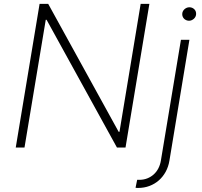

<svg xmlns="http://www.w3.org/2000/svg" viewBox="-20 -747 1025 972"><path d="M59.7 0 180.4 -727.3H224.1L580.6 -79.9H584.9L692.1 -727.3H736.2L615.4 0H572.1L215.9 -646.7H211.6L104 0ZM674.4 163.4H685Q707 163.4 725.5 156.1Q744 148.8 758.2 136Q772.4 123.2 781.6 105.5Q790.8 87.7 794.4 66.4L896 -545.5H938.9L837.7 66.4Q832.7 96.9 818.9 122.3Q805 147.7 784.3 166Q763.5 184.3 736.7 194.4Q709.9 204.5 678.6 204.5Q675.8 204.5 672.8 204.4Q669.7 204.2 666.2 203.5ZM902.7 -677.9Q903.1 -684.3 906.1 -690.2Q909.1 -696 914.1 -700.5Q919 -704.9 925.4 -707.6Q931.8 -710.2 938.6 -710.2Q946.4 -710.2 952.9 -707.4Q959.5 -704.5 964.1 -699.8Q968.8 -695 971.1 -688.4Q973.4 -681.8 972.7 -674.4Q972.3 -668 969.3 -662.1Q966.3 -656.2 961.3 -651.8Q956.3 -647.4 950.1 -644.7Q943.9 -642 936.8 -642Q929.3 -642 922.8 -644.9Q916.2 -647.7 911.6 -652.5Q907 -657.3 904.5 -663.9Q902 -670.5 902.7 -677.9Z"/></svg>

Font: Inter P Extra Light
Style: Italic
Weight: 200
Italic angle: 9.39999°
Designer: Rasmus Andersson
Foundry: rsms
Version: Version 3.018;git-588b23468